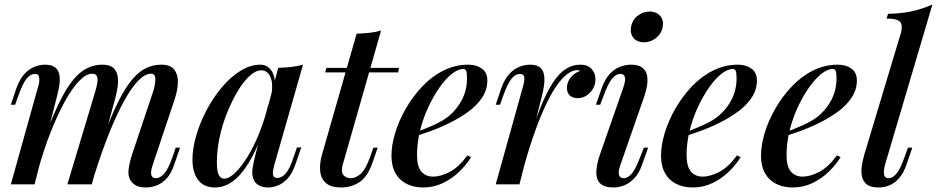

<svg xmlns="http://www.w3.org/2000/svg" viewBox="-20 -815 4143 849"><path d="M133 0H28L148 -430Q152 -440 153.5 -453.5Q155 -467 152 -477.5Q149 -488 135 -488Q114 -488 97 -466.5Q80 -445 62 -394L47 -352H28L53 -426Q68 -467 89 -489Q110 -511 133.5 -520Q157 -529 179 -529Q210 -529 225 -516Q240 -503 243 -481.5Q246 -460 242 -436Q238 -412 232 -389ZM402 -413Q408 -433 410.5 -450Q413 -467 408.5 -478Q404 -489 387 -489Q361 -489 330 -457Q299 -425 267 -367Q235 -309 204.5 -232Q174 -155 149 -65L173 -195Q218 -319 258 -392.5Q298 -466 340 -497.5Q382 -529 432 -529Q465 -529 480.5 -515.5Q496 -502 500 -479.5Q504 -457 500 -430.5Q496 -404 489 -378L386 0H278ZM658 -413Q667 -442 667 -465.5Q667 -489 648 -489Q621 -489 591 -458Q561 -427 528.5 -368Q496 -309 463 -227Q430 -145 398 -43L414 -147Q452 -254 485 -327.5Q518 -401 550.5 -445.5Q583 -490 617.5 -509.5Q652 -529 693 -529Q735 -529 751.5 -506Q768 -483 766.5 -449Q765 -415 753 -378L655 -85Q645 -55 649 -41Q653 -27 670 -27Q687 -27 705 -46Q723 -65 743 -121L757 -162H776L751 -89Q737 -47 716 -25Q695 -3 671.5 5.5Q648 14 626 14Q599 14 583 6Q567 -2 558 -16Q545 -35 548.5 -64.5Q552 -94 564 -132Z M971 -25Q993 -25 1020 -51Q1047 -77 1075 -122.5Q1103 -168 1127 -228Q1151 -288 1167 -356L1149 -247Q1115 -152 1079.5 -94.5Q1044 -37 1007 -11.5Q970 14 931 14Q881 14 856 -19.5Q831 -53 831 -108Q831 -158 847.5 -215Q864 -272 893.5 -328Q923 -384 961 -429Q999 -474 1043 -501.5Q1087 -529 1131 -529Q1165 -529 1183.5 -497.5Q1202 -466 1192 -406L1181 -400Q1188 -447 1175.5 -475.5Q1163 -504 1135 -504Q1111 -504 1084 -479.5Q1057 -455 1031.5 -412.5Q1006 -370 984.5 -317Q963 -264 951 -207.5Q939 -151 939 -97Q939 -57 947.5 -41Q956 -25 971 -25ZM1210 -515Q1240 -516 1268 -519Q1296 -522 1320 -529L1193 -86Q1190 -75 1187.5 -61.5Q1185 -48 1188.5 -38Q1192 -28 1207 -28Q1225 -28 1243 -47.5Q1261 -67 1279 -122L1293 -163H1312L1287 -90Q1273 -49 1253 -27Q1233 -5 1210.5 4.5Q1188 14 1167 14Q1123 14 1105 -14Q1092 -36 1096.5 -67.5Q1101 -99 1110 -133Z M1744 -515 1741 -495H1418L1423 -515ZM1495 -85Q1487 -54 1499 -40.5Q1511 -27 1531 -27Q1553 -27 1575 -46.5Q1597 -66 1617 -122L1631 -162H1650L1629 -101Q1608 -37 1572 -11.5Q1536 14 1488 14Q1445 14 1422.5 -4.5Q1400 -23 1396 -56.5Q1392 -90 1404 -132L1557 -666Q1587 -667 1614.5 -670Q1642 -673 1665 -680Z M1802 -224Q1853 -242 1895.5 -261Q1938 -280 1965 -302Q2002 -333 2023.5 -375.5Q2045 -418 2045 -469Q2045 -495 2041 -502.5Q2037 -510 2029 -510Q2005 -510 1977.5 -488Q1950 -466 1923 -427.5Q1896 -389 1873.5 -340.5Q1851 -292 1837.5 -237.5Q1824 -183 1824 -130Q1824 -78 1843.5 -56Q1863 -34 1895 -34Q1928 -34 1968 -54.5Q2008 -75 2047 -128L2063 -120Q2043 -87 2011 -56Q1979 -25 1938.5 -5.5Q1898 14 1851 14Q1810 14 1778 -2Q1746 -18 1728.5 -49.5Q1711 -81 1711 -127Q1711 -173 1727.5 -227.5Q1744 -282 1774.5 -335Q1805 -388 1847 -432.5Q1889 -477 1941 -503Q1993 -529 2051 -529Q2087 -529 2111 -511.5Q2135 -494 2135 -459Q2135 -419 2112.5 -384.5Q2090 -350 2052 -322Q2014 -294 1969.5 -272Q1925 -250 1880.5 -234Q1836 -218 1801 -208Z M2277 0H2172L2292 -430Q2301 -462 2298 -475Q2295 -488 2279 -488Q2259 -488 2242 -467Q2225 -446 2206 -394L2191 -352H2172L2197 -426Q2212 -467 2233 -489Q2254 -511 2277.5 -520Q2301 -529 2324 -529Q2355 -529 2369 -516Q2383 -503 2386 -482Q2389 -461 2385.5 -436.5Q2382 -412 2376 -389ZM2533 -505Q2511 -505 2487 -486.5Q2463 -468 2438 -431Q2413 -394 2387.5 -338Q2362 -282 2336.5 -207.5Q2311 -133 2286 -39L2310 -169Q2342 -271 2370 -340Q2398 -409 2425.5 -450.5Q2453 -492 2482.5 -510.5Q2512 -529 2546 -529Q2578 -529 2595.5 -510.5Q2613 -492 2613 -464Q2613 -441 2602 -422.5Q2591 -404 2573.5 -392.5Q2556 -381 2534 -381Q2513 -381 2500 -392.5Q2487 -404 2487 -425Q2487 -444 2495 -459Q2503 -474 2516 -485Q2529 -496 2545 -501Q2543 -503 2540 -504Q2537 -505 2533 -505Z M2770 -692Q2774 -724 2798 -744Q2822 -764 2853 -764Q2882 -764 2898.5 -745.5Q2915 -727 2911 -700Q2907 -669 2882.5 -648.5Q2858 -628 2827 -628Q2798 -628 2782 -646.5Q2766 -665 2770 -692ZM2737 -430Q2756 -488 2724 -488Q2702 -488 2685 -465.5Q2668 -443 2650 -394L2634 -352H2615L2641 -426Q2656 -467 2677 -489Q2698 -511 2722.5 -520Q2747 -529 2770 -529Q2803 -529 2820 -516Q2837 -503 2841 -482Q2845 -461 2841 -436.5Q2837 -412 2829 -389L2723 -85Q2713 -57 2717 -42Q2721 -27 2738 -27Q2756 -27 2773 -46.5Q2790 -66 2811 -121L2827 -162H2846L2820 -89Q2806 -49 2785 -27Q2764 -5 2740.5 4.5Q2717 14 2693 14Q2650 14 2632.5 -5.5Q2615 -25 2617 -58.5Q2619 -92 2633 -132Z M2994 -224Q3045 -242 3087.5 -261Q3130 -280 3157 -302Q3194 -333 3215.5 -375.5Q3237 -418 3237 -469Q3237 -495 3233 -502.5Q3229 -510 3221 -510Q3197 -510 3169.5 -488Q3142 -466 3115 -427.5Q3088 -389 3065.5 -340.5Q3043 -292 3029.5 -237.5Q3016 -183 3016 -130Q3016 -78 3035.5 -56Q3055 -34 3087 -34Q3120 -34 3160 -54.5Q3200 -75 3239 -128L3255 -120Q3235 -87 3203 -56Q3171 -25 3130.5 -5.5Q3090 14 3043 14Q3002 14 2970 -2Q2938 -18 2920.5 -49.5Q2903 -81 2903 -127Q2903 -173 2919.5 -227.5Q2936 -282 2966.5 -335Q2997 -388 3039 -432.5Q3081 -477 3133 -503Q3185 -529 3243 -529Q3279 -529 3303 -511.5Q3327 -494 3327 -459Q3327 -419 3304.5 -384.5Q3282 -350 3244 -322Q3206 -294 3161.5 -272Q3117 -250 3072.5 -234Q3028 -218 2993 -208Z M3436 -224Q3487 -242 3529.5 -261Q3572 -280 3599 -302Q3636 -333 3657.5 -375.5Q3679 -418 3679 -469Q3679 -495 3675 -502.5Q3671 -510 3663 -510Q3639 -510 3611.5 -488Q3584 -466 3557 -427.5Q3530 -389 3507.5 -340.5Q3485 -292 3471.5 -237.5Q3458 -183 3458 -130Q3458 -78 3477.5 -56Q3497 -34 3529 -34Q3562 -34 3602 -54.5Q3642 -75 3681 -128L3697 -120Q3677 -87 3645 -56Q3613 -25 3572.5 -5.5Q3532 14 3485 14Q3444 14 3412 -2Q3380 -18 3362.5 -49.5Q3345 -81 3345 -127Q3345 -173 3361.5 -227.5Q3378 -282 3408.5 -335Q3439 -388 3481 -432.5Q3523 -477 3575 -503Q3627 -529 3685 -529Q3721 -529 3745 -511.5Q3769 -494 3769 -459Q3769 -419 3746.5 -384.5Q3724 -350 3686 -322Q3648 -294 3603.5 -272Q3559 -250 3514.5 -234Q3470 -218 3435 -208Z M3893 -85Q3886 -57 3889.5 -42Q3893 -27 3910 -27Q3927 -27 3944 -47Q3961 -67 3980 -121L3995 -162H4014L3989 -89Q3976 -50 3956 -27.5Q3936 -5 3913 4.5Q3890 14 3865 14Q3832 14 3815 2Q3798 -10 3792.5 -31.5Q3787 -53 3790.5 -79Q3794 -105 3802 -132L3963 -667Q3973 -701 3961 -717Q3949 -733 3900 -733L3907 -754Q3967 -755 4013.5 -765.5Q4060 -776 4103 -795Z"/></svg>

Font: Playfair Display Medium
Style: Italic
Weight: 500
Italic angle: -14°
Designer: Claus Eggers Sørensen
Foundry: Claus Eggers Sørensen
Version: Version 1.203